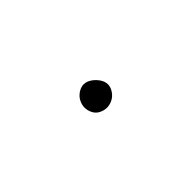

<svg xmlns="http://www.w3.org/2000/svg" viewBox="-22 -903 145 145"><g transform="rotate(-45 50.0 -830.5)"><path d="M38 -830Q38 -827 39.5 -824Q41 -821 44 -819.5Q47 -818 50 -818Q53 -818 56 -819.5Q59 -821 61 -824Q63 -827 63 -830Q63 -833 61 -836Q59 -839 56 -841Q53 -843 50 -843Q47 -843 44 -841Q41 -839 39.5 -836Q38 -833 38 -830Z"/></g></svg>

Font: Linefont Thin
Style: Regular
Weight: 100
Monospace: yes
Version: Version 3.002;gftools[0.9.33]